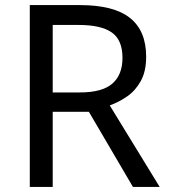

<svg xmlns="http://www.w3.org/2000/svg" viewBox="-20 -734 662 754"><path d="M294 -714Q427 -714 490.5 -663.5Q554 -613 554 -511Q554 -454 533 -416Q512 -378 479.5 -355.5Q447 -333 411 -320L607 0H502L329 -295H187V0H97V-714ZM289 -636H187V-371H294Q381 -371 421 -405.5Q461 -440 461 -507Q461 -577 419 -606.5Q377 -636 289 -636Z"/></svg>

Font: Noto Sans Tifinagh APT
Style: Regular
Weight: 400
Designer: JamraPatel
Foundry: JamraPatel LLC
Version: Version 2.006; ttfautohint (v1.8.4.7-5d5b)